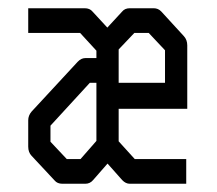

<svg xmlns="http://www.w3.org/2000/svg" viewBox="-20 -495 526 466"><path d="M214 -294H198L102.5 -190V-151L142 -109H175.5L214 -153ZM214 -354V-372L174.5 -415H48.5V-475H185.5Q198 -475 204.5 -467L240.5 -428L276.5 -467Q283 -475 295 -475H353Q364 -475 371.5 -467L426.5 -407Q434.5 -398 434.5 -385V-231H268V-152L307 -109H432V-49H295Q285 -49 276.5 -58L241 -98L206 -58Q198.5 -49 187 -49H131.5Q119 -49 112.5 -57L56.5 -117Q48.5 -125.5 48.5 -139V-203Q48.5 -214.5 56.5 -224L168.5 -345Q177 -354 187 -354ZM268 -294H380.5V-373L341 -415H306L268 -375Z"/></svg>

Font: 3270 Nerd Font Mono SemCond
Style: Regular
Weight: 400
Monospace: yes
Version: Version 3.0.1;Nerd Fonts 3.1.1